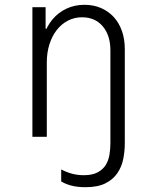

<svg xmlns="http://www.w3.org/2000/svg" viewBox="-20 -570 640 800"><path d="M115 0H175V-310Q175 -351 186 -385.5Q197 -420 216.5 -445Q236 -470 263 -484Q290 -498 322 -498Q376 -498 408 -460.5Q440 -423 440 -360V0H500V-365Q500 -407 488 -441Q476 -475 454 -499Q432 -523 401 -536.5Q370 -550 332 -550Q291 -550 257 -534Q223 -518 199 -489.5Q175 -461 161.5 -420.5Q148 -380 148 -330L178 -450H170V-540H115ZM500 27V-10H440V27Q440 51 436 75Q432 99 420.5 117.5Q409 136 387 148Q365 160 329 160Q304 160 281 154Q258 148 235 136V186Q253 197 278 203.5Q303 210 336 210Q387 210 419 194Q451 178 469 151.5Q487 125 493.5 92.5Q500 60 500 27Z"/></svg>

Font: CommitMonoV142 ExtLt
Style: Regular
Weight: 200
Monospace: yes
Designer: Eigil Nikolajsen
Foundry: Eigil Nikolajsen
Version: Version 1.142